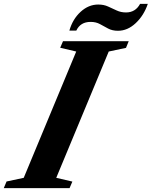

<svg xmlns="http://www.w3.org/2000/svg" viewBox="-84 -975 786 995"><path d="M-64.5 0 -50 -34.5 39 -53.5 311 -708 228 -727.5 242.5 -761.5H583L569 -727L479.5 -708L207.5 -53.5L291 -34L276.5 0ZM527.5 -815.5Q498 -815.5 476.5 -827Q455 -838.5 434.2 -850Q413.5 -861.5 385.5 -861.5Q332.5 -861.5 311.5 -816.5H275.5Q292.5 -876 333.8 -913.8Q375 -951.5 425 -951.5Q454 -951.5 476.2 -941.2Q498.5 -931 520.5 -920.8Q542.5 -910.5 569 -910.5Q618 -910.5 642 -955H682Q661.5 -894.5 619.2 -855Q577 -815.5 527.5 -815.5Z"/></svg>

Font: Libre Caslon Text
Style: Italic
Weight: 400
Italic angle: -22.583°
Designer: Pablo Impallari, Rodrigo Fuenzalida, Katja Schimmel
Foundry: Pablo Impallari, Rodrigo Fuenzalida
Version: Version 2.000